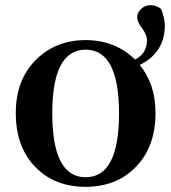

<svg xmlns="http://www.w3.org/2000/svg" viewBox="-20 -706 661 742"><path d="M440 -268Q440 -514 311 -514Q182 -514 182 -268Q182 -21 311 -21Q440 -21 440 -268ZM520 -455Q581 -381 581 -269Q581 -137 503 -59Q429 16 311 16Q192 16 118 -59Q41 -137 41 -269Q41 -399 121 -477Q197 -551 311 -551Q425 -551 502 -476Q548 -499 548 -551Q548 -571 529 -597Q510 -622 510 -640Q510 -657 525 -671Q540 -686 562 -686Q585 -686 603 -671Q617 -634 617 -608Q617 -503 520 -455Z"/></svg>

Font: Source Han Serif JP
Style: Bold
Weight: 700
Designer: Ryoko NISHIZUKA  (kana & ideographs); Frank Grießhammer (Latin, Greek & Cyrillic); Wenlong ZHANG  (bopomofo); Sandoll Co
Foundry: Adobe Systems Incorporated
Version: Version 1.000;PS 1;hotconv 16.6.53;makeotf.lib2.5.65590